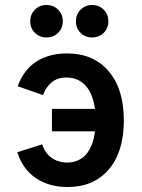

<svg xmlns="http://www.w3.org/2000/svg" viewBox="-20 -737 568 769"><path d="M251.5 12Q175.5 12 123 -24Q70.5 -60 49.5 -127.5L149 -159Q160 -124 186.5 -105Q213 -86 249.5 -86Q283 -86 308.5 -104Q334 -122 348.5 -159.5Q363 -197 363 -255Q363 -311.5 348.8 -349.8Q334.5 -388 308.2 -407.2Q282 -426.5 246 -426.5Q209.5 -426.5 186 -406.5Q162.5 -386.5 152.5 -356L51 -391.5Q74.5 -457.5 125.5 -490.2Q176.5 -523 248 -523Q354.5 -523 415.2 -451.8Q476 -380.5 476 -255Q476 -129 415.8 -58.5Q355.5 12 251.5 12ZM188 -211V-301H422.5V-211ZM349 -587Q321.5 -587 302.8 -605.5Q284 -624 284 -652Q284 -679.5 302.8 -698.2Q321.5 -717 349 -717Q377 -717 395.5 -698.2Q414 -679.5 414 -652Q414 -624 395.5 -605.5Q377 -587 349 -587ZM166 -587Q138.5 -587 119.8 -605.5Q101 -624 101 -652Q101 -679.5 119.8 -698.2Q138.5 -717 166 -717Q194 -717 212.8 -698.2Q231.5 -679.5 231.5 -652Q231.5 -624 212.8 -605.5Q194 -587 166 -587Z"/></svg>

Font: Overpass SemiBold
Style: Regular
Weight: 600
Designer: Delve Withrington, Dave Bailey, Thomas Jockin
Foundry: Delve Fonts LLC
Version: Version 4.000